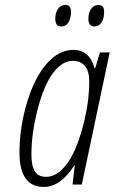

<svg xmlns="http://www.w3.org/2000/svg" viewBox="-20 -740 460 770"><path d="M201.7 -665Q201.7 -689 212.9 -704.6Q224.1 -720.2 241.7 -720.2Q264.6 -720.2 264.6 -692.9Q264.6 -665.5 254.2 -649.7Q243.7 -633.8 225.6 -633.8Q201.7 -633.8 201.7 -665ZM334.5 -665Q334.5 -689 345.7 -704.6Q356.9 -720.2 374.5 -720.2Q397.5 -720.2 397.5 -692.9Q397.5 -665.5 387 -649.7Q376.5 -633.8 358.4 -633.8Q334.5 -633.8 334.5 -665ZM155.8 9.8Q58.1 9.8 58.1 -127.9Q58.1 -229 88.6 -329.6Q119.1 -430.2 167.7 -485.1Q216.3 -540 273.9 -540Q338.9 -540 358.9 -466.8H361.8L380.9 -529.8H419.9L308.1 0H271L279.8 -76.2H277.8Q222.2 9.8 155.8 9.8ZM165 -30.8Q209 -30.8 247.1 -81.3Q285.2 -131.8 311.5 -229.5Q337.9 -327.1 337.9 -414.1Q337.9 -454.1 320.8 -475.1Q303.7 -496.1 272 -496.1Q229 -496.1 192.4 -446.8Q155.8 -397.5 130.9 -301.3Q106 -205.1 106 -121.1Q106 -75.2 119.4 -53Q132.8 -30.8 165 -30.8Z"/></svg>

Font: Open Sans Hebrew Condensed Light
Style: Italic
Weight: 300
Width: 3
Italic angle: -12°
Foundry: Ascender Corporation, Yanek Iontef
Version: Version 2.001;PS 002.001;hotconv 1.0.70;makeotf.lib2.5.58329